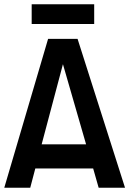

<svg xmlns="http://www.w3.org/2000/svg" viewBox="-25 -883 608 903"><path d="M-4.9 0 201.2 -700.2H339.8L563 0H439L413.1 -90.8H141.1L117.2 0ZM124 -770V-862.8H418V-770ZM170.9 -204.1H379.9L271 -581.1Z"/></svg>

Font: Cakra Normal
Style: Regular
Weight: 400
Designer: Lucia Kollert, Vojtech Kollert
Foundry: OoM Type
Version: Version 1.000;Glyphs 3.1.1 (3148)